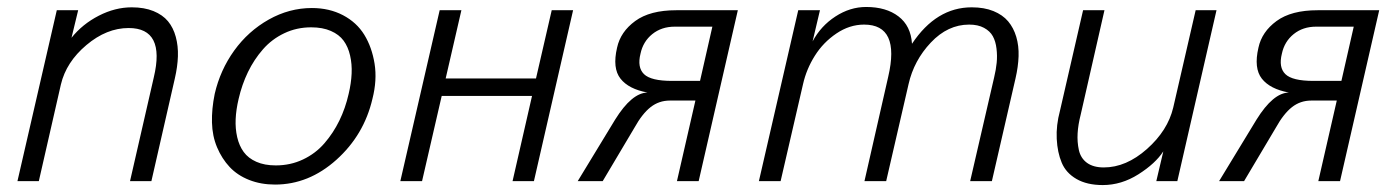

<svg xmlns="http://www.w3.org/2000/svg" viewBox="-20 -517 3987 548"><path d="M29.8 0 142.1 -487.8H203.1L184.1 -409.2Q215.3 -448.2 262 -472.2Q308.6 -496.1 356 -496.1Q391.6 -496.1 418 -485.4Q444.3 -474.6 459.5 -456.3Q474.6 -438 481.7 -411.9Q488.8 -385.7 487.8 -356.2Q486.8 -326.7 479 -293L412.1 0H351.1L418.9 -295.9Q452.6 -437 347.2 -437Q284.2 -437 226.6 -388.4Q168.9 -339.8 153.8 -275.9L90.8 0Z M765.1 9.8Q724.6 9.8 691.2 -3.4Q657.7 -16.6 635.5 -40.3Q613.3 -64 599.6 -96.4Q585.9 -128.9 585 -167.5Q584 -206.1 592.8 -249Q608.4 -316.9 648.4 -372.6Q688.5 -428.2 747.1 -461.2Q805.7 -494.1 870.1 -494.1Q919.9 -494.1 959 -473.6Q998 -453.1 1019.8 -417.7Q1041.5 -382.3 1049.1 -335.2Q1056.6 -288.1 1043 -234.9Q1019 -131.8 940.2 -61Q861.3 9.8 765.1 9.8ZM767.1 -44.9Q809.1 -44.9 844.7 -61.8Q880.4 -78.6 905.8 -107.9Q931.2 -137.2 948.5 -172.6Q965.8 -208 975.1 -249Q982.4 -279.8 983.6 -306.9Q984.9 -334 979.2 -358.6Q973.6 -383.3 960.7 -400.9Q947.8 -418.5 924.3 -428.7Q900.9 -439 868.2 -439Q826.7 -439 791.3 -422.1Q755.9 -405.3 730.5 -376.2Q705.1 -347.2 687.7 -311.3Q670.4 -275.4 661.1 -234.9Q653.8 -204.1 652.6 -177Q651.4 -149.9 657 -125.5Q662.6 -101.1 675.5 -83.3Q688.5 -65.4 711.7 -55.2Q734.9 -44.9 767.1 -44.9Z M1122.6 0 1234.9 -487.8H1296.9L1252 -293H1509.8L1554.7 -487.8H1615.7L1503.9 0H1442.9L1498.5 -243.2H1240.7L1184.6 0Z M1628.9 0 1735.8 -175.8Q1783.2 -252 1828.1 -252.9Q1774.4 -262.7 1751 -292.5Q1727.5 -322.3 1741.2 -380.9Q1751 -426.3 1793 -457Q1835 -487.8 1910.2 -487.8H2085.9L1974.1 0H1912.1L1964.8 -230H1892.1Q1860.8 -230 1836.9 -211.2Q1813 -192.4 1791 -152.8L1700.2 0ZM1897.9 -286.1H1978L2013.2 -440.9H1905.8Q1868.2 -440.9 1841.8 -419.7Q1815.4 -398.4 1808.1 -363.8Q1798.3 -324.7 1818.1 -305.4Q1837.9 -286.1 1897.9 -286.1Z M2146 0 2258.3 -487.8H2320.3L2299.3 -398.9Q2322.8 -442.9 2364.5 -470Q2406.2 -497.1 2452.1 -497.1Q2509.3 -497.1 2544.4 -470.2Q2579.6 -443.4 2583 -392.1Q2652.3 -496.1 2753.4 -496.1Q2789.1 -496.1 2815.4 -485.4Q2841.8 -474.6 2857.4 -456.1Q2873 -437.5 2880.6 -411.9Q2888.2 -386.2 2887.2 -356.4Q2886.2 -326.7 2878.4 -293L2811 0H2749L2817.4 -295.9Q2822.8 -318.4 2824.7 -337.9Q2826.7 -357.4 2824.2 -378.2Q2821.8 -398.9 2813.7 -413.6Q2805.7 -428.2 2788.6 -437.5Q2771.5 -446.8 2746.1 -446.8Q2685.1 -446.8 2636.7 -395.5Q2588.4 -344.2 2573.2 -276.9L2509.3 0H2447.3L2515.1 -297.9Q2549.8 -446.8 2446.3 -446.8Q2404.8 -446.8 2367.2 -421.4Q2329.6 -396 2305.7 -357.9Q2281.7 -319.8 2272 -276.9L2208 0Z M3127.4 11.2Q3082.5 11.2 3052.5 -6.1Q3022.5 -23.4 3010.3 -52.7Q2998 -82 2996.1 -120.6Q2994.1 -159.2 3005.4 -201.2L3071.3 -487.8H3132.3L3064.5 -189.9Q3057.1 -161.1 3055.7 -136.5Q3054.2 -111.8 3059.3 -88.6Q3064.5 -65.4 3082.5 -52.2Q3100.6 -39.1 3130.4 -39.1Q3194.3 -39.1 3253.7 -91.8Q3313 -144.5 3328.6 -210L3392.6 -487.8H3452.1L3340.3 0H3280.3L3300.3 -85Q3277.8 -50.3 3229.2 -19.5Q3180.7 11.2 3127.4 11.2Z M3459.5 0 3566.4 -175.8Q3613.8 -252 3658.7 -252.9Q3605 -262.7 3581.5 -292.5Q3558.1 -322.3 3571.8 -380.9Q3581.5 -426.3 3623.5 -457Q3665.5 -487.8 3740.7 -487.8H3916.5L3804.7 0H3742.7L3795.4 -230H3722.7Q3691.4 -230 3667.5 -211.2Q3643.6 -192.4 3621.6 -152.8L3530.8 0ZM3728.5 -286.1H3808.6L3843.8 -440.9H3736.3Q3698.7 -440.9 3672.4 -419.7Q3646 -398.4 3638.7 -363.8Q3628.9 -324.7 3648.7 -305.4Q3668.5 -286.1 3728.5 -286.1Z"/></svg>

Font: HK Grotesk Light Italic
Style: Regular
Weight: 300
Italic angle: -13°
Designer: Alfredo Marco Pradil and Stefan Peev
Foundry: Hanken Design Co.
Version: Version 1.000;PS 001.000;hotconv 1.0.88;makeotf.lib2.5.64775